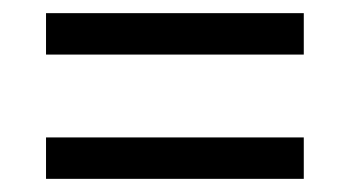

<svg xmlns="http://www.w3.org/2000/svg" viewBox="-20 -503 532 292"><path d="M50 -483H442V-420H50ZM50 -294H442V-231H50Z"/></svg>

Font: Noto Serif NarrowSemiBold
Style: Regular
Weight: 600
Width: 4
Designer: Monotype Design Team
Foundry: Monotype Imaging Inc.
Version: Version 1.001